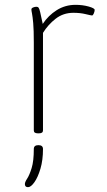

<svg xmlns="http://www.w3.org/2000/svg" viewBox="-20 -550 442 795"><path d="M136 2Q120 2 120 -10V-373Q120 -427 117.5 -454.5Q115 -482 112.5 -494Q110 -506 110 -511Q110 -516 117 -519Q124 -522 131 -522Q137 -522 140 -518Q143 -514 146.5 -499Q150 -484 157 -451Q180 -486 215 -508Q250 -530 293 -530Q322 -530 347 -523Q372 -516 372 -509Q372 -503 368.5 -494.5Q365 -486 361 -486Q357 -486 334.5 -491.5Q312 -497 284 -497Q242 -497 210.5 -472.5Q179 -448 158 -414V-10Q158 2 142 2ZM96 225Q83 225 83 212Q83 204 92.5 189.5Q102 175 111 146Q120 117 120 67Q120 51 139 51Q158 51 158 67Q158 113 147.5 148.5Q137 184 122.5 204.5Q108 225 96 225Z"/></svg>

Font: Asap Semi Expanded Thin
Style: Regular
Weight: 100
Width: 6
Designer: Pablo Cosgaya
Foundry: Omnibus-Type
Version: Version 3.001; ttfautohint (v1.8.4.7-5d5b)